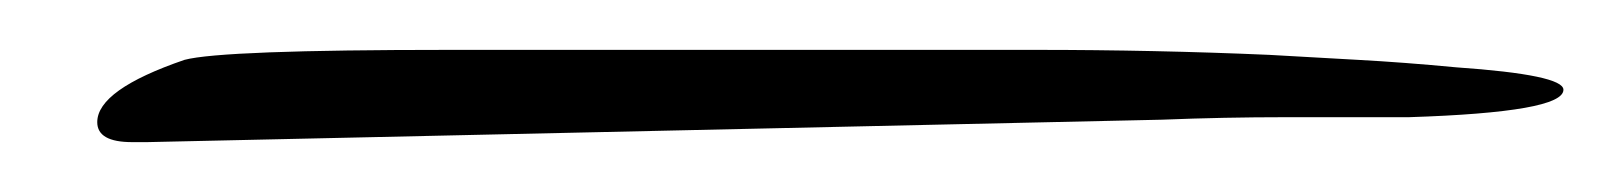

<svg xmlns="http://www.w3.org/2000/svg" viewBox="-20 -16 651 77"><path d="M33 41Q19 41 19 33Q19 20 54 8Q69 4 160 4H298Q348 4 395.5 4Q443 4 489 6Q506 7 524.5 8Q543 9 564 11Q607 14 607 20Q607 29 545 31Q520 31 495.5 31Q471 31 446 32L39 41Z"/></svg>

Font: Festive
Style: Regular
Weight: 400
Designer: Robert E. Leuschke
Foundry: Robert E. Leuschke
Version: Version 1.101; ttfautohint (v1.8.3)